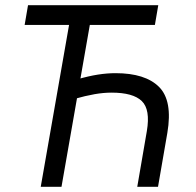

<svg xmlns="http://www.w3.org/2000/svg" viewBox="-20 -720 755 740"><path d="M410 -363Q379 -363 344.5 -357Q310 -351 264 -338L277 -414Q322 -427 357.5 -432.5Q393 -438 425 -438Q540 -438 593 -385Q646 -332 625 -208L589 0H509L546 -215Q560 -298 526.5 -330.5Q493 -363 410 -363ZM249 -640H329L217 0H137ZM88 -700H590L577 -624H75Z"/></svg>

Font: Fixel Italic Variable 20240409 Display Thin
Style: Italic
Weight: 100
Italic angle: -10°
Designer: AlfaBravo + MacPaw
Foundry: Kyrylo Tkachov, Marchela Mozhyna, Serhii Makarenko, Maria Weinstein, Zakhar Kryvoshyya
Version: Version 1.211;Glyphs 3.2 (3225)